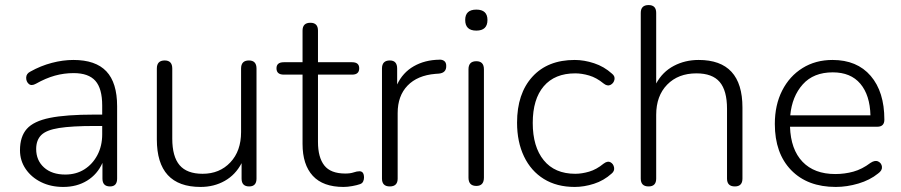

<svg xmlns="http://www.w3.org/2000/svg" viewBox="-20 -731 3560 759"><path d="M230 8Q181 8 142.5 -11Q104 -30 81.5 -63Q59 -96 59 -137Q59 -191 86 -221.5Q113 -252 177 -265Q241 -278 353 -278H384V-314Q384 -381 357 -411.5Q330 -442 271 -442Q233 -442 197 -432Q161 -422 122 -400Q104 -390 93.5 -399.5Q83 -409 83.5 -424.5Q84 -440 100 -448Q141 -471 185 -482.5Q229 -494 270 -494Q358 -494 400.5 -449Q443 -404 443 -311V-25Q443 6 415 6Q385 6 385 -25V-87Q365 -42 324.5 -17Q284 8 230 8ZM238 -41Q281 -41 313.5 -61.5Q346 -82 365 -118Q384 -154 384 -200V-233H354Q264 -233 213.5 -225Q163 -217 143 -197Q123 -177 123 -142Q123 -97 154 -69Q185 -41 238 -41Z M773 8Q600 8 600 -180V-460Q600 -492 631 -492Q661 -492 661 -460V-183Q661 -112 690 -78Q719 -44 781 -44Q848 -44 890.5 -89Q933 -134 933 -209V-460Q933 -492 964 -492Q994 -492 994 -460V-25Q994 6 965 6Q935 6 935 -25V-86Q911 -40 868.5 -16Q826 8 773 8Z M1338 8Q1257 8 1216.5 -36Q1176 -80 1176 -162V-436H1102Q1073 -436 1073 -461Q1073 -485 1102 -485H1176V-610Q1176 -641 1207 -641Q1237 -641 1237 -610V-485H1372Q1400 -485 1400 -461Q1400 -436 1372 -436H1237V-170Q1237 -109 1262 -77Q1287 -45 1345 -45Q1365 -45 1378 -49.5Q1391 -54 1401 -54Q1419 -54 1419 -29Q1419 -21 1415.5 -13.5Q1412 -6 1403 -3Q1392 1 1373 4.5Q1354 8 1338 8Z M1521 6Q1490 6 1490 -25V-460Q1490 -492 1521 -492Q1550 -492 1550 -460V-397Q1572 -444 1615.5 -469Q1659 -494 1716 -495Q1728 -496 1736 -490Q1744 -484 1744 -471Q1745 -443 1715 -440L1701 -439Q1630 -433 1591 -392.5Q1552 -352 1552 -284V-25Q1552 6 1521 6Z M1863 -610Q1819 -610 1819 -652Q1819 -693 1863 -693Q1907 -693 1907 -652Q1907 -610 1863 -610ZM1863 4Q1832 4 1832 -29V-457Q1832 -489 1863 -489Q1893 -489 1893 -457V-29Q1893 4 1863 4Z M2252 8Q2181 8 2130 -23.5Q2079 -55 2051.5 -112.5Q2024 -170 2024 -246Q2024 -361 2084.5 -427.5Q2145 -494 2252 -494Q2289 -494 2328.5 -481Q2368 -468 2399 -440Q2412 -430 2409 -416Q2406 -402 2393.5 -395.5Q2381 -389 2366 -401Q2338 -424 2309 -432.5Q2280 -441 2254 -441Q2173 -441 2129.5 -390Q2086 -339 2086 -245Q2086 -151 2129.5 -97.5Q2173 -44 2254 -44Q2280 -44 2309 -52.5Q2338 -61 2366 -84Q2382 -96 2393.5 -89.5Q2405 -83 2407.5 -69Q2410 -55 2398 -45Q2367 -17 2328 -4.5Q2289 8 2252 8Z M2544 6Q2513 6 2513 -25V-680Q2513 -711 2544 -711Q2574 -711 2574 -680V-401Q2599 -447 2643.5 -470.5Q2688 -494 2742 -494Q2915 -494 2915 -306V-25Q2915 6 2885 6Q2854 6 2854 -25V-301Q2854 -373 2825 -407Q2796 -441 2733 -441Q2661 -441 2617.5 -396.5Q2574 -352 2574 -277V-25Q2574 6 2544 6Z M3284 8Q3172 8 3107.5 -58.5Q3043 -125 3043 -241Q3043 -316 3072 -373Q3101 -430 3152.5 -462Q3204 -494 3271 -494Q3368 -494 3422 -431Q3476 -368 3476 -258Q3476 -230 3448 -230H3103Q3106 -140 3152.5 -91.5Q3199 -43 3282 -43Q3319 -43 3353.5 -52.5Q3388 -62 3421 -87Q3439 -99 3452 -92.5Q3465 -86 3466.5 -71.5Q3468 -57 3451 -45Q3419 -19 3373.5 -5.5Q3328 8 3284 8ZM3272 -445Q3196 -445 3153.5 -397.5Q3111 -350 3104 -275H3421Q3419 -355 3381 -400Q3343 -445 3272 -445Z"/></svg>

Font: Nunito Light
Style: Regular
Weight: 300
Designer: Vernon Adams
Foundry: Vernon Adams
Version: Version 3.601; ttfautohint (v1.8.2.53-6de2)